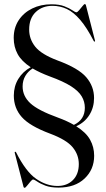

<svg xmlns="http://www.w3.org/2000/svg" viewBox="-20 -731 520 938"><path d="M141.5 146Q137 146 128.8 156Q120.5 166 112.2 176.2Q104 186.5 100.5 186.5Q96 186.5 95 182L52 15.5Q51 11.5 53.5 10.5Q56.5 9.5 58.5 13Q106 107.5 156.5 142.5Q207 177.5 261 177.5Q307.5 177.5 336.2 148.8Q365 120 365 70.5Q365 25 335 -11.5Q305 -48 225 -78Q125.5 -115 86.5 -159Q47.5 -203 47.5 -264Q47.5 -309.5 69.5 -345.5Q91.5 -381.5 130 -402.5Q85.5 -431.5 66.2 -466.8Q47 -502 47 -546Q47 -595 71.2 -632Q95.5 -669 137.2 -689.5Q179 -710 231.5 -710Q270 -710 294.8 -700.2Q319.5 -690.5 333.5 -680.8Q347.5 -671 353.5 -671Q358 -671 366.5 -681Q375 -691 383 -701Q391 -711 394 -711Q398.5 -711 399.5 -706.5L444 -533Q445.5 -529.5 443 -528Q440 -527 438 -530.5Q404 -596.5 371.8 -634Q339.5 -671.5 306.5 -687Q273.5 -702.5 236 -702.5Q186.5 -702.5 154.5 -672Q122.5 -641.5 122.5 -586.5Q122.5 -540 152.2 -502.8Q182 -465.5 261.5 -435.5Q363.5 -398 401.5 -353.5Q439.5 -309 439.5 -252Q439.5 -206.5 417 -170Q394.5 -133.5 352.5 -114Q400.5 -84 420.2 -48.2Q440 -12.5 440 30Q440 97 393.2 141.2Q346.5 185.5 266 185.5Q227 185.5 201.5 175.8Q176 166 161.8 156Q147.5 146 141.5 146ZM263 -156.5Q308 -140 341 -121Q394.5 -146.5 394.5 -204.5Q394.5 -234.5 379.2 -260.2Q364 -286 326.8 -309.8Q289.5 -333.5 223.5 -357.5Q174 -376 139.5 -396.5Q117.5 -383 104 -360.5Q90.5 -338 90.5 -308.5Q90.5 -261.5 128.2 -226.5Q166 -191.5 263 -156.5Z"/></svg>

Font: Fraunces144ptRegular
Style: Regular
Weight: 400
Version: Version 1.000;[0bf87f6ff]